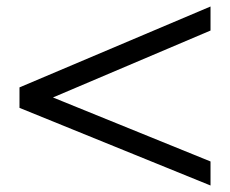

<svg xmlns="http://www.w3.org/2000/svg" viewBox="-20 -571 708 591"><path d="M628 0 40 -239V-302L628 -551V-477L143 -271L628 -74Z"/></svg>

Font: Sulphur Point
Style: Regular
Weight: 400
Designer: Noponies / Dale Sattler
Foundry: Noponies
Version: Version 1.000; ttfautohint (v1.8)